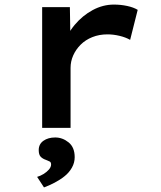

<svg xmlns="http://www.w3.org/2000/svg" viewBox="-20 -558 701 838"><path d="M164 0V-527H285L288 -342L258 -359Q272 -409 306 -449.5Q340 -490 384.5 -514Q429 -538 477 -538Q507 -538 535 -532Q563 -526 581 -515L548 -384Q529 -395 502 -401.5Q475 -408 449 -408Q413 -408 383 -396Q353 -384 332 -363Q311 -342 299.5 -316Q288 -290 288 -262V0ZM172 260 142 214Q156 210 170 201.5Q184 193 193.5 182Q203 171 203 160Q203 150 197 147Q191 144 181 140Q166 135 157.5 126Q149 117 149 97Q149 71 169.5 56.5Q190 42 221 42Q253 42 279.5 63.5Q306 85 306 128Q306 152 294 173.5Q282 195 262 211Q242 227 218 239.5Q194 252 172 260Z"/></svg>

Font: Lexend Mega Medium
Style: Regular
Weight: 500
Version: Version 1.007